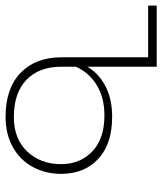

<svg xmlns="http://www.w3.org/2000/svg" viewBox="30 -590 569 672"><g transform="rotate(90 314.0 -254.5)"><path d="M587 -185Q587 -130 563 -85.5Q539 -41 493.5 -15.5Q448 10 387 10Q288 10 233.5 -42.5Q179 -95 179 -186V-489H-2V-519H212V-276Q235 -316 280 -339.5Q325 -363 387 -363Q483 -363 535 -314Q587 -265 587 -185ZM553 -184Q553 -251 508.5 -293.5Q464 -336 382 -336Q321 -336 277 -309.5Q233 -283 212 -236V-185Q212 -107 258 -63Q304 -19 388 -19Q465 -19 509 -66Q553 -113 553 -184Z"/></g></svg>

Font: Montserrat Alternates ExLight
Style: Regular
Weight: 275
Designer: Julieta Ulanovsky
Foundry: Julieta Ulanovsky
Version: Version 7.200